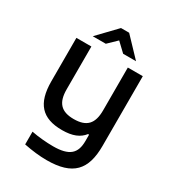

<svg xmlns="http://www.w3.org/2000/svg" viewBox="-209 -798 1017 1122"><g transform="rotate(30 300.0 -237.0)"><path d="M524 -30V-500H423V-211C423 -121 386 -81 299 -81C214 -81 177 -121 177 -211V-500H76V-207C76 -58 137 9 272 9C343 9 387 -10 416 -47H423V-4C423 79 384 117 274 117C230 117 172 112 128 103V189C184 200 233 206 282 206C458 206 524 132 524 -30ZM154 -556H242L300 -612L359 -556H446L328 -680H273Z"/></g></svg>

Font: LT Wave Mono Medium
Style: Regular
Weight: 500
Designer: Daniel Lyons
Version: Version 2.5 (Glyphs App)